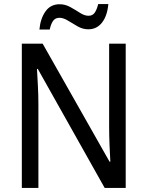

<svg xmlns="http://www.w3.org/2000/svg" viewBox="-20 -930 730 950"><path d="M602 0H498L167 -589H163Q165 -552 167.5 -505.5Q170 -459 170 -413V0H88V-714H191L522 -130H526Q524 -161 522 -211Q520 -261 520 -302V-714H602ZM175 -784Q180 -838 205 -873.5Q230 -909 275 -909Q303 -909 328 -895Q353 -881 375.5 -866.5Q398 -852 418 -852Q438 -852 448.5 -867Q459 -882 466 -910H516Q511 -852 485 -818.5Q459 -785 417 -785Q390 -785 365 -799Q340 -813 317 -827.5Q294 -842 274 -842Q254 -842 243 -827Q232 -812 226 -784Z"/></svg>

Font: Noto Sans Hebrew SemiCondensed
Style: Regular
Weight: 400
Width: 4
Designer: Monotype Design Team
Foundry: Monotype Imaging Inc.
Version: Version 2.004; ttfautohint (v1.8.4.7-5d5b)